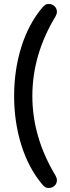

<svg xmlns="http://www.w3.org/2000/svg" viewBox="-20 -788 352 962"><path d="M225.1 153.8Q213.4 153.8 207 150.1Q200.7 146.5 191.9 136.2Q123 54.2 86.9 -61.3Q50.8 -176.8 50.8 -307.1Q50.8 -437.5 86.9 -552.7Q123 -668 191.9 -750Q201.2 -760.7 207.5 -764.4Q213.9 -768.1 225.1 -768.1Q241.2 -768.1 253.2 -756.8Q265.1 -745.6 265.1 -729Q265.1 -718.3 258.8 -707Q142.1 -514.2 142.1 -307.1Q142.1 -100.1 258.8 92.8Q265.1 104 265.1 115.2Q265.1 131.8 253.2 142.8Q241.2 153.8 225.1 153.8Z"/></svg>

Font: Aka-Acid-Varela
Style: Regular
Weight: 400
Designer: Joe Prince, Avraham Cornfeld, Cyberella
Foundry: Joe Prince, Avraham Cornfeld, Cyberella
Version: Version 2.000; ttfautohint (v1.5.33-1714) -l 8 -r 50 -G 200 